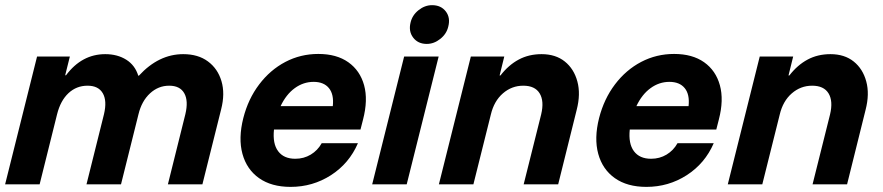

<svg xmlns="http://www.w3.org/2000/svg" viewBox="-20 -721 3455 751"><path d="M0 0 125 -500H253.3L235 -426.7H238.3Q300 -509.2 391.7 -509.2Q439.2 -509.2 473.8 -487.5Q508.3 -465.8 520.8 -425H523.3Q600.8 -509.2 696.7 -509.2Q755 -509.2 793.3 -480.8Q831.7 -452.5 846.2 -403.8Q860.8 -355 845 -293.3L771.7 0H636.7L705 -274.2Q717.5 -326.7 700.8 -356.2Q684.2 -385.8 641.7 -385.8Q599.2 -385.8 566.7 -355.8Q534.2 -325.8 521.7 -274.2L453.3 0H318.3L386.7 -274.2Q399.2 -326.7 382.1 -356.2Q365 -385.8 322.5 -385.8Q279.2 -385.8 247.9 -356.7Q216.7 -327.5 203.3 -274.2L135 0Z M1116.7 10Q1041.7 10 993.3 -24.2Q945 -58.3 928.3 -119.2Q911.7 -180 931.7 -259.2Q950.8 -334.2 993.8 -390.8Q1036.7 -447.5 1096.2 -478.8Q1155.8 -510 1225 -510Q1296.7 -510 1342.5 -477.5Q1388.3 -445 1404.2 -387.5Q1420 -330 1400 -253.3L1390 -214.2H1051.7Q1045.8 -159.2 1067.9 -129.6Q1090 -100 1135 -100Q1168.3 -100 1195.4 -116.2Q1222.5 -132.5 1238.3 -160.8H1380Q1345.8 -81.7 1274.6 -35.8Q1203.3 10 1116.7 10ZM1077.5 -305.8H1281.7Q1286.7 -351.7 1266.7 -376.2Q1246.7 -400.8 1206.7 -400.8Q1166.7 -400.8 1132.9 -376.2Q1099.2 -351.7 1077.5 -305.8Z M1435.8 0 1560.8 -500H1695.8L1570.8 0ZM1649.2 -549.2Q1615 -549.2 1596.2 -573.8Q1577.5 -598.3 1585.8 -632.5Q1592.5 -661.7 1617.1 -681.2Q1641.7 -700.8 1670 -700.8Q1705 -700.8 1723.8 -676.2Q1742.5 -651.7 1733.3 -616.7Q1726.7 -588.3 1702.1 -568.8Q1677.5 -549.2 1649.2 -549.2Z M1696.7 0 1821.7 -500H1952.5L1934.2 -425.8H1937.5Q1969.2 -466.7 2008.8 -487.9Q2048.3 -509.2 2098.3 -509.2Q2153.3 -509.2 2189.2 -480.4Q2225 -451.7 2238.3 -402.5Q2251.7 -353.3 2235.8 -291.7L2163.3 0H2028.3L2096.7 -273.3Q2109.2 -325.8 2090.8 -355.8Q2072.5 -385.8 2026.7 -385.8Q1981.7 -385.8 1947.1 -355.8Q1912.5 -325.8 1900 -273.3L1831.7 0Z M2508.3 10Q2433.3 10 2385 -24.2Q2336.7 -58.3 2320 -119.2Q2303.3 -180 2323.3 -259.2Q2342.5 -334.2 2385.4 -390.8Q2428.3 -447.5 2487.9 -478.8Q2547.5 -510 2616.7 -510Q2688.3 -510 2734.2 -477.5Q2780 -445 2795.8 -387.5Q2811.7 -330 2791.7 -253.3L2781.7 -214.2H2443.3Q2437.5 -159.2 2459.6 -129.6Q2481.7 -100 2526.7 -100Q2560 -100 2587.1 -116.2Q2614.2 -132.5 2630 -160.8H2771.7Q2737.5 -81.7 2666.2 -35.8Q2595 10 2508.3 10ZM2469.2 -305.8H2673.3Q2678.3 -351.7 2658.3 -376.2Q2638.3 -400.8 2598.3 -400.8Q2558.3 -400.8 2524.6 -376.2Q2490.8 -351.7 2469.2 -305.8Z M2826.7 0 2951.7 -500H3082.5L3064.2 -425.8H3067.5Q3099.2 -466.7 3138.8 -487.9Q3178.3 -509.2 3228.3 -509.2Q3283.3 -509.2 3319.2 -480.4Q3355 -451.7 3368.3 -402.5Q3381.7 -353.3 3365.8 -291.7L3293.3 0H3158.3L3226.7 -273.3Q3239.2 -325.8 3220.8 -355.8Q3202.5 -385.8 3156.7 -385.8Q3111.7 -385.8 3077.1 -355.8Q3042.5 -325.8 3030 -273.3L2961.7 0Z"/></svg>

Font: Funnel Sans
Style: Bold Italic
Weight: 700
Italic angle: -14.036°
Designer: NORD ID, Kristian Moeller
Foundry: Dicotype
Version: Version 1.000